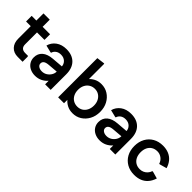

<svg xmlns="http://www.w3.org/2000/svg" viewBox="102 -1606 2493 2493"><g transform="rotate(45 1348.0 -359.5)"><path d="M270 0Q196 0 152 -46.5Q108 -93 108 -172V-636H223V-184Q223 -144 243.5 -124Q264 -104 303 -104H355L360 -93V0ZM22 -402V-505H360V-402Z M601 15Q549 15 508.5 -5Q468 -25 445 -61Q422 -97 422 -143Q422 -214 471 -256.5Q520 -299 612 -306L808 -322V-227L629 -212Q581 -208 560 -192Q539 -176 539 -149Q539 -122 563 -105Q587 -88 624 -88Q663 -88 694.5 -107.5Q726 -127 745 -158Q764 -189 764 -225V-308Q764 -356 732 -387.5Q700 -419 648 -419Q604 -419 575.5 -397.5Q547 -376 539 -344H528L430 -368Q448 -436 505.5 -478Q563 -520 649 -520Q756 -520 816 -458.5Q876 -397 876 -285V0H774V-147L815 -141Q803 -98 772 -62.5Q741 -27 697.5 -6Q654 15 601 15Z M1290 15Q1234 15 1190 -7.5Q1146 -30 1116.5 -67Q1087 -104 1075 -146V-358Q1087 -401 1116.5 -437.5Q1146 -474 1190 -497Q1234 -520 1290 -520Q1359 -520 1413.5 -485.5Q1468 -451 1500.5 -391Q1533 -331 1533 -252Q1533 -174 1500.5 -114Q1468 -54 1413.5 -19.5Q1359 15 1290 15ZM1013 0V-720L1125 -734L1128 -726V-349L1097 -253L1121 -156V0ZM1273 -90Q1316 -90 1348.5 -110.5Q1381 -131 1399.5 -168Q1418 -205 1418 -253Q1418 -301 1399.5 -337.5Q1381 -374 1348.5 -395Q1316 -416 1273 -416Q1230 -416 1196.5 -395Q1163 -374 1144.5 -337.5Q1126 -301 1126 -253Q1126 -205 1144.5 -168Q1163 -131 1196.5 -110.5Q1230 -90 1273 -90Z M1788 15Q1736 15 1695.5 -5Q1655 -25 1632 -61Q1609 -97 1609 -143Q1609 -214 1658 -256.5Q1707 -299 1799 -306L1995 -322V-227L1816 -212Q1768 -208 1747 -192Q1726 -176 1726 -149Q1726 -122 1750 -105Q1774 -88 1811 -88Q1850 -88 1881.5 -107.5Q1913 -127 1932 -158Q1951 -189 1951 -225V-308Q1951 -356 1919 -387.5Q1887 -419 1835 -419Q1791 -419 1762.5 -397.5Q1734 -376 1726 -344H1715L1617 -368Q1635 -436 1692.5 -478Q1750 -520 1836 -520Q1943 -520 2003 -458.5Q2063 -397 2063 -285V0H1961V-147L2002 -141Q1990 -98 1959 -62.5Q1928 -27 1884.5 -6Q1841 15 1788 15Z M2421 15Q2343 15 2284 -19Q2225 -53 2192 -113Q2159 -173 2159 -253Q2159 -332 2192 -392.5Q2225 -453 2284 -486.5Q2343 -520 2421 -520Q2481 -520 2528.5 -500Q2576 -480 2609 -441Q2642 -402 2659 -345L2563 -318H2551Q2537 -363 2501 -389.5Q2465 -416 2421 -416Q2376 -416 2343 -396Q2310 -376 2292 -339.5Q2274 -303 2274 -253Q2274 -204 2292 -167Q2310 -130 2343 -109.5Q2376 -89 2421 -89Q2453 -89 2479.5 -101Q2506 -113 2526 -135Q2546 -157 2556 -188H2568L2664 -161Q2646 -103 2612 -63.5Q2578 -24 2530.5 -4.5Q2483 15 2421 15Z"/></g></svg>

Font: Fustat
Style: Bold
Weight: 700
Designer: Mohamed Gaber, Khaled Hosny, Laura Garcia Mut
Foundry: Kief Type Foundry, Alif Type Foundry, Hard Type Foundry
Version: Version 1.007